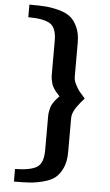

<svg xmlns="http://www.w3.org/2000/svg" viewBox="-66 -933 642 1123"><g transform="rotate(5 255.0 -371.5)"><path d="M361 -250V-51Q361 3 344 41Q327 79 302 99.5Q277 120 233.5 131.5Q190 143 153 145.5Q116 148 60 148V74Q148 73 187 50Q226 27 226 -51V-250Q226 -266 229 -281Q232 -296 235 -305.5Q238 -315 245.5 -327Q253 -339 256.5 -343.5Q260 -348 270 -359Q280 -370 282 -372Q280 -374 270 -385Q260 -396 256.5 -400.5Q253 -405 245.5 -417Q238 -429 235 -438.5Q232 -448 229 -463Q226 -478 226 -494V-693Q226 -771 187 -794Q148 -817 60 -817V-891Q116 -891 153 -888.5Q190 -886 233.5 -874.5Q277 -863 302 -842.5Q327 -822 344 -784.5Q361 -747 361 -693V-494Q361 -472 374 -447Q387 -422 396.5 -410.5Q406 -399 430 -372Q380 -316 369 -287Q361 -268 361 -250Z"/></g></svg>

Font: Aneo
Style: Regular
Weight: 400
Designer: Anastasios Pappas
Foundry: Anastasios Pappas
Version: Version 1.000